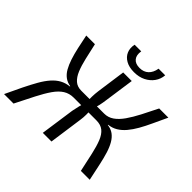

<svg xmlns="http://www.w3.org/2000/svg" viewBox="-214 -1107 1331 1331"><g transform="rotate(45 451.5 -441.0)"><path d="M192 -690Q206 -627 218.5 -573Q231 -519 247.5 -479Q264 -439 289 -417Q314 -395 353 -395L350 -324Q308 -324 275.5 -303.5Q243 -283 214.5 -242Q186 -201 155 -140.5Q124 -80 84 0H-9Q22 -67 49 -122Q76 -177 100.5 -220Q125 -263 151.5 -293Q178 -323 208 -339.5Q238 -356 276 -360L277 -363Q245 -368 221.5 -385.5Q198 -403 181.5 -432Q165 -461 152 -500.5Q139 -540 128.5 -587.5Q118 -635 107 -690ZM448 -395 439 -324H317L327 -395ZM553 -690 522 -473Q518 -442 512 -415Q506 -388 494 -358Q495 -330 495 -302.5Q495 -275 491 -249L456 0H371L407 -252Q412 -279 419 -307Q426 -335 436 -365Q434 -392 434.5 -419Q435 -446 439 -476L469 -690ZM609 -395 600 -324H483L492 -395ZM912 -690Q886 -635 863.5 -586Q841 -537 818.5 -497.5Q796 -458 771 -428.5Q746 -399 717 -381.5Q688 -364 652 -360L651 -357Q685 -353 709 -335.5Q733 -318 750.5 -288Q768 -258 781 -216Q794 -174 805.5 -119.5Q817 -65 831 0H744Q727 -79 713.5 -139.5Q700 -200 683.5 -241Q667 -282 641 -303Q615 -324 572 -324L577 -395Q616 -395 647.5 -417Q679 -439 707 -479Q735 -519 763 -573Q791 -627 822 -690ZM624 -882H689Q686 -843 664 -812Q642 -781 605.5 -762.5Q569 -744 520 -744Q472 -744 439.5 -762.5Q407 -781 394 -812Q381 -843 389 -882H454Q447 -839 466.5 -815.5Q486 -792 527 -792Q567 -792 592 -815.5Q617 -839 624 -882Z"/></g></svg>

Font: Exo 2
Style: Italic
Weight: 400
Italic angle: -8°
Designer: Natanael Gama
Foundry: Natanael Gama
Version: Version 2.010